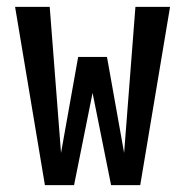

<svg xmlns="http://www.w3.org/2000/svg" viewBox="-20 -540 540 560"><path d="M111 0 24 -520H125L158 -94L208 -374H292L342 -94L375 -520H476L389 0H304L250 -269L196 0Z"/></svg>

Font: Iosevka SS18 Semibold
Style: Regular
Weight: 600
Monospace: yes
Designer: Belleve Invis
Foundry: Belleve Invis
Version: Version 25.1.1; ttfautohint (v1.8.4)